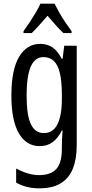

<svg xmlns="http://www.w3.org/2000/svg" viewBox="-20 -786 502 1046"><path d="M199 -547Q237 -547 265.5 -528Q294 -509 316 -466H321L330 -537H398V6Q398 80 377 132.5Q356 185 311 212.5Q266 240 195 240Q158 240 127.5 232.5Q97 225 68 209V132Q102 150 132.5 159Q163 168 193 168Q255 168 286 135.5Q317 103 317 25V9Q317 -8 318 -29.5Q319 -51 321 -75H317Q295 -32 266 -11Q237 10 196 10Q123 10 82.5 -60Q42 -130 42 -266Q42 -406 84 -476.5Q126 -547 199 -547ZM216 -475Q185 -475 164.5 -451Q144 -427 134.5 -380.5Q125 -334 125 -265Q125 -159 148 -110Q171 -61 219 -61Q243 -61 261.5 -72.5Q280 -84 292 -107Q304 -130 310.5 -164.5Q317 -199 317 -245V-270Q317 -341 306.5 -386.5Q296 -432 273.5 -453.5Q251 -475 216 -475ZM277 -766Q288 -744 303 -717.5Q318 -691 336 -664.5Q354 -638 370 -616V-606H325Q304 -626 283 -650Q262 -674 239 -700Q216 -674 193.5 -648.5Q171 -623 153 -606H108V-616Q126 -641 143.5 -667.5Q161 -694 176 -719.5Q191 -745 200 -766Z"/></svg>

Font: Noto Sans ExtraCondensed
Style: Regular
Weight: 400
Width: 2
Designer: Monotype Design Team
Foundry: Monotype Imaging Inc.
Version: Version 2.013